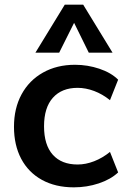

<svg xmlns="http://www.w3.org/2000/svg" viewBox="-20 -796 543 824"><path d="M40 -252Q40 -331 72.5 -391Q105 -451 164.5 -484.5Q224 -518 302 -518Q356 -518 406.5 -501Q457 -484 487 -454L452 -366Q420 -392 384 -405.5Q348 -419 313 -419Q245 -419 207 -376.5Q169 -334 169 -254Q169 -174 206.5 -132Q244 -90 313 -90Q348 -90 384 -104Q420 -118 452 -144L487 -56Q455 -26 404 -9Q353 8 297 8Q218 8 160 -24Q102 -56 71 -114.5Q40 -173 40 -252ZM132 -570 258 -776H337L463 -570H361L298 -698L234 -570Z"/></svg>

Font: Muli
Style: Bold
Weight: 700
Designer: Vernon Adams
Foundry: Vernon Adams
Version: Version 2.001